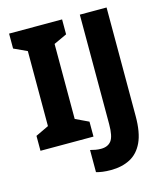

<svg xmlns="http://www.w3.org/2000/svg" viewBox="-133 -813 967 1130"><g transform="rotate(-15 350.5 -248.5)"><path d="M353 0H30V-91L110 -129V-586L30 -623V-714H353V-623L273 -586V-129L353 -91ZM402 217Q374 217 352 214Q330 211 313 206V71Q328 75 344 78Q360 81 378 81Q420 81 440.5 54Q461 27 461 -47V-714H624V-52Q624 48 596.5 106.5Q569 165 519 191Q469 217 402 217Z"/></g></svg>

Font: Noto Sans Gurmukhi SemiCondensed ExtraBold
Style: Regular
Weight: 800
Width: 4
Designer: Jelle Bosma - Monotype Design Team
Foundry: Monotype Imaging Inc.
Version: Version 2.004; ttfautohint (v1.8.4.7-5d5b)